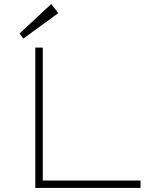

<svg xmlns="http://www.w3.org/2000/svg" viewBox="-20 -932 780 952"><path d="M155 0V-696H192V-37H677V0ZM234 -912 269 -867 96 -741 77 -766Z"/></svg>

Font: M Major Mono Display
Style: Regular
Weight: 400
Designer: Emre Parlak
Foundry: Emre Parlak
Version: Version 2.000; ttfautohint (v1.8) -l 8 -r 50 -G 200 -x 14 -D